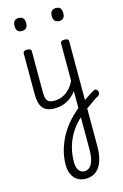

<svg xmlns="http://www.w3.org/2000/svg" viewBox="-200 -868 1021 1599"><g transform="rotate(-15 310.5 -69.0)"><path d="M231 17Q195 17 169.5 7Q144 -3 129 -23Q114 -43 107 -72Q100 -101 100 -139V-493Q100 -504 108.5 -509.5Q117 -515 134 -515Q152 -515 161 -509.5Q170 -504 170 -493V-139Q170 -88 185 -66.5Q200 -45 244 -45Q255 -45 261 -35.5Q267 -26 266 -14Q265 -2 256.5 7.5Q248 17 231 17ZM135 -676Q110 -676 97.5 -690Q85 -704 85 -732Q85 -760 97.5 -774Q110 -788 135 -788Q160 -788 172.5 -774Q185 -760 185 -732Q185 -704 172.5 -690Q160 -676 135 -676ZM230 17Q218 17 212 7.5Q206 -2 207 -14Q208 -26 217 -35.5Q226 -45 243 -45Q278 -45 307 -56Q336 -67 360 -87Q384 -107 401.5 -133.5Q419 -160 430 -189Q435 -202 445 -201Q455 -200 462.5 -191Q470 -182 467 -172Q454 -131 432 -96.5Q410 -62 380.5 -36.5Q351 -11 313.5 3Q276 17 230 17ZM460 40Q475 28 491 16.5Q507 5 523 -6Q539 -17 554 -26.5Q569 -36 583 -43Q595 -50 604 -45.5Q613 -41 617.5 -30.5Q622 -20 620 -8.5Q618 3 607 10Q592 18 575.5 29Q559 40 540.5 53Q522 66 504 79Q486 92 469 104ZM329 650Q289 650 259.5 631.5Q230 613 213.5 578Q197 543 197 495Q197 442 209 390.5Q221 339 244.5 287.5Q268 236 303 188.5Q338 141 385 98Q394 89 403.5 81Q413 73 422 64V-493Q422 -504 430.5 -509.5Q439 -515 457 -515Q474 -515 483 -509.5Q492 -504 492 -493V413Q492 471 481 515.5Q470 560 449.5 590Q429 620 398.5 635Q368 650 329 650ZM335 587Q356 587 372 576.5Q388 566 399.5 545Q411 524 416.5 493Q422 462 422 421V145Q416 151 409 157Q402 163 396 170Q364 203 340 241Q316 279 300 320.5Q284 362 276.5 405.5Q269 449 269 492Q269 521 277 542Q285 563 300 575Q315 587 335 587ZM456 -676Q431 -676 418.5 -690Q406 -704 406 -732Q406 -760 418.5 -774Q431 -788 456 -788Q481 -788 493 -774Q505 -760 505 -732Q505 -704 493 -690Q481 -676 456 -676Z"/></g></svg>

Font: Playwrite BR Light
Style: Regular
Weight: 300
Version: Version 1.003